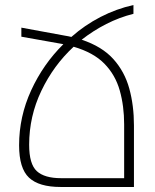

<svg xmlns="http://www.w3.org/2000/svg" viewBox="-20 -744 617 764"><path d="M511 -689Q455 -675 403 -648.5Q351 -622 305 -586Q386 -559 431 -509Q476 -459 494.5 -391.5Q513 -324 513 -245V0H221Q135 0 95.5 -37Q56 -74 56 -166Q56 -280 104 -384.5Q152 -489 232 -568L228 -569L65 -598V-634L239 -602Q252 -600 264 -597Q317 -644 380 -676.5Q443 -709 511 -724ZM223 -35H474V-249Q474 -322 456.5 -384Q439 -446 395.5 -490.5Q352 -535 273 -558Q193 -484 144.5 -382.5Q96 -281 96 -168Q96 -91 126.5 -63Q157 -35 223 -35Z"/></svg>

Font: Noto Sans Armenian SemiCondensed ExtraLight
Style: Regular
Weight: 200
Width: 4
Designer: Monotype Design Team
Foundry: Monotype Imaging Inc.
Version: Version 2.008; ttfautohint (v1.8.4.7-5d5b)